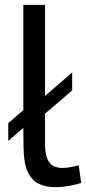

<svg xmlns="http://www.w3.org/2000/svg" viewBox="-20 -760 354 790"><path d="M207 10Q169 10 140 -3.5Q111 -17 94.5 -52Q78 -87 77 -151L76 -234L14 -180V-253L76 -307V-740H165V-365L277 -462V-388L165 -292V-172Q165 -129 174.5 -107Q184 -85 200 -77Q216 -69 235 -69Q251 -69 268.5 -72Q286 -75 304 -80L314 -7Q291 0 263.5 5Q236 10 207 10Z"/></svg>

Font: Georama SemiExpanded
Style: Regular
Weight: 400
Width: 6
Designer: Jean-Baptiste Levee
Foundry: Production Type
Version: Version 1.001